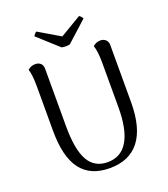

<svg xmlns="http://www.w3.org/2000/svg" viewBox="-158 -988 974 1113"><g transform="rotate(-20 329.0 -432.0)"><path d="M573 -305Q573 -147 511 -67Q449 13 328 13Q209 13 150 -64.5Q91 -142 91 -305V-577Q91 -649 79 -684Q100 -702 125 -702Q146 -702 158.5 -690.5Q171 -679 171 -658V-302Q171 -158 209 -91Q247 -24 328 -24Q411 -24 452.5 -94.5Q494 -165 494 -302V-577Q494 -646 481 -684Q502 -702 527 -702Q547 -702 560 -690Q573 -678 573 -658ZM328 -738Q312 -738 303 -741L177 -855Q179 -860 185.5 -867.5Q192 -875 197 -877L329 -799L460 -877Q465 -875 471.5 -867.5Q478 -860 480 -855L354 -741Q345 -738 328 -738Z"/></g></svg>

Font: Arima Madurai
Style: Regular
Weight: 400
Designer: Joana Correia and Natanael Gama
Foundry: NDISCOVER
Version: Version 1.020